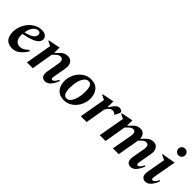

<svg xmlns="http://www.w3.org/2000/svg" viewBox="153 -1677 2659 2659"><g transform="rotate(45 1483.0 -347.5)"><path d="M195 10Q115 10 77 -35.5Q39 -81 39 -158Q39 -215 59 -269.5Q79 -324 115.5 -368Q152 -412 201.5 -438Q251 -464 309 -464Q361 -464 387 -440.5Q413 -417 413 -385Q413 -355 391 -328.5Q369 -302 313 -278.5Q257 -255 154 -234Q153 -219 153 -203Q153 -148 180 -115Q207 -82 255 -82Q314 -82 379 -147H382L395 -134Q361 -75 309 -32.5Q257 10 195 10ZM278 -425Q236 -425 203 -382.5Q170 -340 159 -270Q251 -292 285.5 -319.5Q320 -347 320 -385Q320 -402 310 -413.5Q300 -425 278 -425Z M477 0 545 -386 476 -420V-430L648 -464H651V-364H656Q690 -401 714.5 -423Q739 -445 763.5 -454.5Q788 -464 820 -464Q871 -464 898.5 -424Q926 -384 914 -316L880 -124Q871 -74 896 -74Q912 -74 929.5 -91Q947 -108 965 -147L982 -141Q954 -67 918.5 -28.5Q883 10 839 10Q793 10 774 -22.5Q755 -55 766 -115L800 -312Q804 -342 794 -364.5Q784 -387 749 -387Q722 -387 694 -364Q666 -341 645 -318L591 0Z M1206 10Q1145 10 1105.5 -16Q1066 -42 1046 -87.5Q1026 -133 1026 -190Q1026 -240 1044 -288.5Q1062 -337 1095 -376.5Q1128 -416 1172.5 -440Q1217 -464 1270 -464Q1365 -464 1410 -407.5Q1455 -351 1455 -265Q1455 -217 1437.5 -168.5Q1420 -120 1387.5 -79.5Q1355 -39 1309 -14.5Q1263 10 1206 10ZM1219 -34Q1254 -34 1280.5 -69Q1307 -104 1322 -161Q1337 -218 1337 -284Q1337 -352 1321 -386.5Q1305 -421 1264 -421Q1229 -421 1202.5 -388.5Q1176 -356 1160.5 -300Q1145 -244 1145 -175Q1145 -109 1161 -71.5Q1177 -34 1219 -34Z M1532 0 1600 -386 1531 -420V-430L1702 -464H1705V-353H1711Q1742 -404 1763 -427.5Q1784 -451 1800.5 -457.5Q1817 -464 1833 -464Q1854 -464 1870 -452Q1886 -440 1886 -427Q1886 -420 1882 -411L1850 -346H1844L1832 -354Q1822 -362 1811.5 -366Q1801 -370 1787 -370Q1764 -370 1745 -356.5Q1726 -343 1697 -296L1646 0Z M1903 0 1971 -386 1902 -420V-430L2074 -464H2077V-364H2082Q2116 -401 2139.5 -423Q2163 -445 2186 -454.5Q2209 -464 2241 -464Q2280 -464 2305.5 -437.5Q2331 -411 2333 -364H2339Q2372 -401 2396.5 -423Q2421 -445 2444.5 -454.5Q2468 -464 2499 -464Q2548 -464 2574.5 -424Q2601 -384 2589 -316L2555 -124Q2546 -74 2571 -74Q2587 -74 2604.5 -91Q2622 -108 2640 -147L2657 -141Q2628 -67 2593 -28.5Q2558 10 2514 10Q2469 10 2449.5 -22.5Q2430 -55 2441 -115L2476 -312Q2480 -342 2470 -364.5Q2460 -387 2428 -387Q2402 -387 2376.5 -365.5Q2351 -344 2331 -320L2330 -316L2275 0H2161L2217 -312Q2222 -342 2212.5 -364.5Q2203 -387 2170 -387Q2143 -387 2117.5 -364Q2092 -341 2071 -318L2017 0Z M2871 -573Q2843 -573 2824 -592Q2805 -611 2805 -639Q2805 -667 2824 -686Q2843 -705 2871 -705Q2899 -705 2918 -686Q2937 -667 2937 -639Q2937 -611 2918 -592Q2899 -573 2871 -573ZM2803 10Q2758 10 2738.5 -22.5Q2719 -55 2730 -115L2778 -386L2704 -420V-430L2902 -464H2905L2844 -124Q2836 -74 2861 -74Q2876 -74 2894 -91Q2912 -108 2930 -147L2946 -141Q2890 10 2803 10Z"/></g></svg>

Font: Spectral SemiBold
Style: Italic
Weight: 600
Italic angle: -10°
Designer: Jean-Baptiste Levee
Foundry: Production Type
Version: Version 2.001